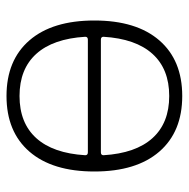

<svg xmlns="http://www.w3.org/2000/svg" viewBox="-15 -555 580 590"><g transform="rotate(-90 275.0 -260.0)"><path d="M102 -240Q93 -240 93 -232Q99 -133 145.5 -81.5Q192 -30 275 -30Q358 -30 404.5 -81.5Q451 -133 457 -232Q457 -240 448 -240ZM93 -288Q93 -280 102 -280H448Q457 -280 457 -288Q451 -387 404.5 -438.5Q358 -490 275 -490Q192 -490 145.5 -438.5Q99 -387 93 -288ZM446 -60.5Q385 10 275 10Q165 10 104 -60.5Q43 -131 43 -260Q43 -389 104 -459.5Q165 -530 275 -530Q385 -530 446 -459.5Q507 -389 507 -260Q507 -131 446 -60.5Z"/></g></svg>

Font: Rounded Mplus 1c Light
Style: Regular
Weight: 300
Version: Version 1.059.20150529